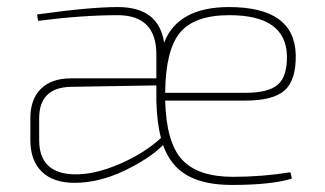

<svg xmlns="http://www.w3.org/2000/svg" viewBox="-20 -512 920 544"><path d="M675 -227H448Q451 -108 496 -59.5Q541 -11 640 -11Q723 -11 803 -24L807 -6Q749 12 637 12Q558 12 510.5 -15Q463 -42 442 -101Q403 -62 331.5 -28Q260 6 191 6Q131 6 98.5 -25.5Q66 -57 66 -115V-177Q66 -231 96 -260.5Q126 -290 181 -290H423V-358Q423 -469 313 -469Q214 -469 88 -453L85 -471Q234 -492 314 -492Q430 -492 445 -391Q484 -492 629 -492Q815 -492 818 -356Q819 -285 786.5 -256Q754 -227 675 -227ZM448 -249H675Q741 -249 767.5 -272.5Q794 -296 793 -354Q790 -469 630 -469Q531 -469 490 -419.5Q449 -370 448 -249ZM91 -177V-115Q91 -20 191 -18Q248 -17 318 -47Q388 -77 436 -121Q425 -163 423 -224V-270L181 -266Q91 -264 91 -177Z"/></svg>

Font: Exo 2.0 Thin
Style: Regular
Weight: 250
Designer: Natanael Gama
Version: Version 1.001;PS 001.001;hotconv 1.0.70;makeotf.lib2.5.58329